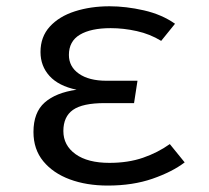

<svg xmlns="http://www.w3.org/2000/svg" viewBox="-20 -571 655 603"><path d="M401 -247.2H308.7Q239.5 -247.2 209.2 -225.9Q179 -204.6 179 -159.5Q179 -114.4 217.2 -86.9Q255.4 -59.5 323.6 -59.5Q382.6 -59.5 429.2 -75.6Q475.9 -91.8 513.3 -118.5L560 -61Q521 -31.3 459 -9.7Q396.9 11.8 318.5 11.8Q251.8 11.8 199.2 -7.7Q146.7 -27.2 115.9 -64.6Q85.1 -102.1 85.1 -156.4Q85.1 -217.9 120.3 -249Q155.4 -280 220.5 -289.2Q164.1 -301 135.6 -332.3Q107.2 -363.6 107.2 -407.7Q107.2 -455.4 136.4 -487.4Q165.6 -519.5 215.1 -535.4Q264.6 -551.3 324.1 -551.3Q375.4 -551.3 431.8 -538.5Q488.2 -525.6 529.7 -496.4L486.2 -442.6Q451.3 -464.1 409.7 -473.3Q368.2 -482.6 327.7 -482.6Q265.6 -482.6 231 -462.1Q196.4 -441.5 196.4 -398.5Q196.4 -361.5 227.9 -339.5Q259.5 -317.4 314.4 -317.4H411.8Z"/></svg>

Font: FiraCode Nerd Font Mono
Style: Regular
Weight: 400
Monospace: yes
Designer: Carrois Corporate, Edenspiekermann AG, Nikita Prokopov
Foundry: Carrois Corporate, Edenspiekermann AG, Nikita Prokopov
Version: Version 6.002;Nerd Fonts 3.4.0